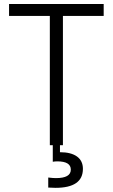

<svg xmlns="http://www.w3.org/2000/svg" viewBox="-20 -720 558 952"><path d="M277.3 0V34.7Q332 34.7 361.6 55.9Q391.1 77.1 391.1 117.2Q391.1 211.4 254.9 211.4Q236.8 211.4 219.2 210V160.2Q242.2 163.1 257.3 163.1Q331.1 163.1 331.1 121.1Q331.1 80.1 264.2 80.1Q252.9 80.1 241.7 82V0H227.1V-641.1H24.9V-700.2H494.1V-641.1H292V0Z"/></svg>

Font: Selawik Semilight
Style: Regular
Weight: 300
Designer: Aaron Bell
Foundry: Microsoft Corporation
Version: Version 1.01